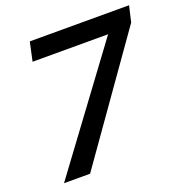

<svg xmlns="http://www.w3.org/2000/svg" viewBox="-126 -813 888 927"><g transform="rotate(-20 318.0 -350.0)"><path d="M47 0 493 -603H105L126 -700H636L617 -618L181 0Z"/></g></svg>

Font: Red Hat Text Medium
Style: Italic
Weight: 500
Italic angle: -12°
Designer: Pentagram / MCKL
Foundry: Pentagram / MCKL
Version: Version 1.003; Red Hat Text Medium Italic